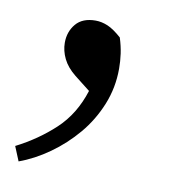

<svg xmlns="http://www.w3.org/2000/svg" viewBox="-52 -177 403 447"><g transform="rotate(10 150.0 47.0)"><path d="M213 -29Q213 16 196.5 56.5Q180 97 152.5 129.5Q125 162 90.5 186.5Q56 211 20 224L6 190Q57 164 96 127.5Q135 91 153 34L116 5Q96 -11 87 -29.5Q78 -48 78 -67Q78 -93 93.5 -111.5Q109 -130 140 -130Q154 -130 168.5 -124Q183 -118 202 -101Q208 -82 210.5 -64.5Q213 -47 213 -29Z"/></g></svg>

Font: Source Serif Pro
Style: Regular
Weight: 400
Designer: Frank Grießhammer
Foundry: Adobe Systems Incorporated
Version: Version 2.000;PS 1.000;hotconv 16.6.51;makeotf.lib2.5.65220